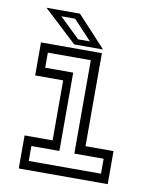

<svg xmlns="http://www.w3.org/2000/svg" viewBox="-79 -749 653 810"><g transform="rotate(10 247.5 -344.0)"><path d="M57 0V-141.5H177V-398.5H57V-540H318V-141.5H438V0ZM93 -38.5H402.5V-102.5H277V-502.5H93V-438H213V-102.5H93ZM320 -556H196.5L54.5 -688H198ZM259.5 -580 181.5 -663.5H122.5L209 -580Z"/></g></svg>

Font: Tourney Thin
Style: Regular
Weight: 400
Version: Version 1.015